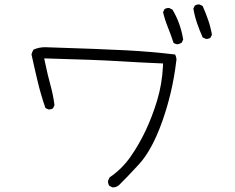

<svg xmlns="http://www.w3.org/2000/svg" viewBox="-20 -792 1040 848"><path d="M888.2 -620.6Q889.6 -620.1 891.8 -620.1Q894 -620.1 897.5 -620.6Q903.8 -621.6 909.7 -625.5L916 -638.7Q910.2 -672.4 899.4 -703.6Q888.7 -734.9 875 -765.6L861.8 -772Q860.4 -772.5 858.2 -772.5Q856 -772.5 852.5 -772Q846.2 -771 840.3 -767.1L834 -753.9Q839.8 -720.2 850.6 -689Q861.3 -657.7 875 -627ZM728 -756.3Q726.6 -756.8 724.4 -756.8Q722.2 -756.8 718.8 -756.3Q712.4 -755.4 706.5 -751.5L700.2 -738.3Q708 -704.6 721.7 -670.9Q735.4 -637.2 746.6 -602.5Q753.9 -597.7 762.7 -596.2Q773.4 -597.7 782.7 -603.5L789.1 -617.2Q777.3 -690.4 741.7 -749.5ZM479 35.6Q493.7 35.6 505.9 25.4Q535.6 -3.4 593.5 -66.2Q651.4 -128.9 696.8 -256.3Q742.2 -384.8 758.3 -520.5Q759.3 -524.9 759.3 -527.8Q759.3 -530.8 759 -533.9Q758.8 -537.1 757.3 -541.7Q755.9 -546.4 753.4 -551.3Q647 -564 537.6 -569.8Q424.3 -575.7 179.7 -583.5Q151.4 -583.5 127.9 -572.8Q122.1 -563.5 119.1 -551.8Q132.3 -490.7 146.5 -431.6Q160.6 -372.6 180.7 -314.9L192.9 -309.1Q194.3 -308.6 197.5 -308.6Q200.7 -308.6 205.3 -309.8Q210 -311 214.4 -314L220.7 -327.6Q214.8 -373 202.6 -417Q190.4 -460.9 178.7 -517.6L175.3 -534.2Q407.7 -527.8 500.5 -522Q593.3 -516.1 700.2 -511.7L699.7 -498.5Q695.8 -420.4 673.8 -347.7Q630.4 -204.1 554.7 -97.2Q517.1 -44.4 464.4 -8.8L457.5 5.4Q457 6.8 457 7.8Q457 20 462.9 28.8L477.1 35.6Q478 35.6 479 35.6Z"/></svg>

Font: NaikaiFont
Style: ExtraLight
Weight: 200
Version: Version 1.89